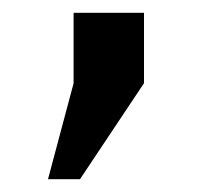

<svg xmlns="http://www.w3.org/2000/svg" viewBox="-20 -130 340 300"><path d="M55 150 95 0V-110H205V0L105 150Z"/></svg>

Font: Golos Text
Style: Regular
Weight: 400
Designer: A.Korolkova, Vitaly Kuzmin
Foundry: ParaType Ltd
Version: Version 2.004